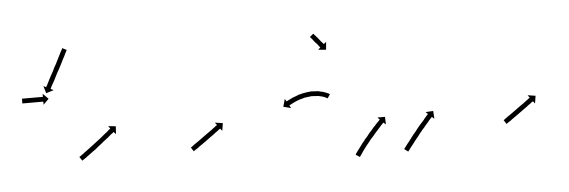

<svg xmlns="http://www.w3.org/2000/svg" viewBox="-42 -663 2380 803"><g transform="rotate(-5 1148.0 -261.0)"><path d="M54 -346Q55 -346 55.5 -346Q56 -346 57 -346Q58 -346 59 -346Q60 -346 61 -346Q62 -346 63.5 -346Q65 -346 67 -346Q68 -346 70 -346Q72 -346 73 -346Q75 -346 77 -346Q79 -346 81 -346Q83 -346 85 -346Q87 -346 89 -346Q91 -346 93 -346Q95 -346 97 -346Q99 -346 101 -346Q103 -346 105 -346Q107 -346 109 -346Q111 -346 113 -346Q115 -346 116.5 -346Q118 -346 120 -346Q122 -346 123.5 -346Q125 -346 127 -346Q128 -346 129.5 -346Q131 -346 132 -346Q134 -346 135 -346Q136 -346 137 -346Q137 -346 138 -346Q139 -346 140 -346Q140 -346 140 -346Q140 -346 141 -346V-359L164 -336L141 -313V-326Q140 -326 140 -326Q140 -326 140 -326Q139 -326 138 -326Q137 -326 137 -326Q136 -326 135 -326Q134 -326 132 -326Q131 -326 129.5 -326Q128 -326 127 -326Q125 -326 123.5 -326Q122 -326 120 -326Q118 -326 116.5 -326Q115 -326 113 -326Q111 -326 109 -326Q107 -326 105 -326Q103 -326 101 -326Q99 -326 97 -326Q95 -326 93 -326Q91 -326 89 -326Q87 -326 85 -326Q83 -326 81 -326Q79 -326 77 -326Q75 -326 73 -326Q72 -326 70 -326Q68 -326 67 -326Q65 -326 63.5 -326Q62 -326 61 -326Q60 -326 59 -326Q58 -326 57 -326Q56 -326 55.5 -326Q55 -326 54 -326Q54 -326 53.5 -326Q53 -326 53 -326V-346Q53 -346 53.5 -346Q54 -346 54 -346ZM257 -532Q256 -530 254 -527V-526Q252 -523 250 -519Q248 -514 245 -508Q242 -503 239 -497Q236 -490 232 -483Q229 -476 225 -469Q221 -462 217 -454Q213 -447 209 -440Q206 -433 202 -426Q198 -418 195 -412Q192 -406 189 -401Q186 -395 183 -391Q181 -386 179 -383Q178 -380 177 -378Q177 -378 176 -376L188 -370L156 -360L147 -391L158 -385Q159 -386 159 -387Q160 -389 162 -392Q164 -396 166 -400Q168 -405 171 -410Q174 -415 177 -422Q180 -427 184 -435Q188 -443 192 -449Q196 -457 199 -464Q203 -471 207 -478Q211 -486 214 -492Q218 -499 221 -506Q224 -512 227 -518Q230 -523 232 -528Q234 -532 236 -535Q238 -538 239 -540H238Q239 -541 239 -542L257 -533Q257 -533 257 -532Z M272 -83Q274 -84 277 -86Q280 -89 284 -91Q288 -94 293 -98Q298 -102 304 -106Q310 -110 316 -115Q322 -119 328 -124Q335 -129 341 -134Q348 -139 354 -144Q361 -149 367 -154Q373 -159 379 -164Q384 -168 389 -172Q394 -176 398 -179Q401 -182 404 -185Q407 -187 409 -188Q410 -189 410 -190L402 -200L434 -197L432 -164L423 -174Q422 -174 422 -173Q420 -171 417 -169Q414 -167 410 -164Q406 -160 402 -157Q397 -152 391 -148Q385 -144 379 -139Q373 -134 367 -129Q360 -124 354 -119Q347 -113 341 -108Q334 -103 328 -99Q322 -94 316 -90Q310 -86 305 -82Q300 -78 296 -75H295Q292 -72 288 -70Q286 -68 284 -67Q283 -66 282 -66L271 -82Q271 -82 272 -83Z M740 -81Q741 -83 744 -84Q746 -86 749 -88Q754 -91 757 -94Q762 -97 766 -100Q771 -104 776 -107Q781 -111 787 -115Q792 -119 798 -123Q803 -127 809 -131Q814 -134 819 -138Q824 -142 829 -145Q834 -149 838 -152Q842 -155 845 -157Q848 -160 851 -162Q853 -163 855 -164Q855 -165 856 -165L848 -176L881 -171L876 -139L868 -149Q867 -149 867 -148Q865 -147 863 -146Q860 -144 857 -141Q854 -139 850 -136Q845 -133 841 -129Q836 -126 831 -122Q826 -118 820 -114Q815 -110 809 -106Q804 -102 798 -98Q793 -95 788 -91Q783 -87 778 -84Q773 -81 769 -77Q765 -75 761 -72Q758 -70 755 -68Q753 -66 751 -65Q751 -65 750 -64L739 -81Q739 -81 740 -81Z M1325 -237Q1325 -237 1325 -237Q1325 -237 1325 -237Q1325 -237 1325 -237Q1325 -237 1325 -237Q1323 -238 1321 -239Q1321 -239 1321 -239Q1321 -239 1321 -239Q1321 -239 1321 -239Q1321 -239 1321 -239Q1317 -241 1313 -243Q1313 -243 1313 -243Q1313 -243 1313 -243Q1313 -243 1313 -243Q1313 -243 1313 -243Q1308 -244 1303 -246Q1303 -246 1303 -246Q1303 -246 1303 -246Q1303 -246 1303 -246Q1303 -246 1303 -246Q1297 -248 1290 -249Q1290 -249 1290 -249Q1290 -249 1291 -249Q1291 -249 1291 -249Q1291 -249 1291 -249Q1284 -250 1276 -250Q1276 -250 1276 -250Q1276 -250 1276 -250Q1276 -250 1276 -250Q1276 -250 1276 -250Q1269 -251 1261 -251Q1261 -251 1261 -251Q1261 -251 1261 -251Q1261 -251 1261 -251Q1261 -251 1261 -251Q1253 -250 1245 -249Q1245 -249 1245 -249Q1245 -249 1245 -249Q1245 -249 1245 -249Q1245 -249 1245 -249Q1237 -248 1229 -247Q1229 -247 1229 -247Q1229 -247 1229 -247Q1229 -247 1229.5 -247Q1230 -247 1230 -247Q1222 -245 1214 -242Q1214 -242 1214 -242Q1214 -242 1214 -243Q1214 -243 1214.5 -243Q1215 -243 1215 -243Q1207 -240 1201 -238Q1201 -238 1201 -238Q1201 -238 1201 -238Q1201 -238 1201 -238Q1201 -238 1201 -238Q1194 -235 1189 -233Q1189 -233 1189 -233Q1189 -233 1189 -233Q1189 -233 1189 -233Q1189 -233 1189 -233Q1183 -230 1179 -228Q1179 -228 1179 -228Q1179 -228 1179 -228Q1179 -228 1179 -228Q1179 -228 1179 -228Q1175 -226 1171 -224Q1171 -224 1171 -224Q1171 -224 1171 -224Q1171 -224 1171 -224Q1171 -224 1171 -224Q1168 -222 1166 -221Q1165 -221 1165 -220L1171 -209L1139 -217L1148 -249L1155 -238Q1155 -238 1156 -239Q1159 -240 1161 -242Q1161 -242 1161.5 -242Q1162 -242 1162 -242Q1162 -242 1162 -242Q1162 -242 1162 -242Q1165 -244 1170 -246Q1170 -246 1170 -246Q1170 -246 1170 -246Q1170 -246 1170 -246Q1170 -246 1170 -246Q1175 -248 1180 -251Q1180 -251 1180 -251Q1180 -251 1180 -251Q1180 -251 1180 -251Q1180 -251 1180 -251Q1187 -254 1193 -256Q1193 -256 1193 -256Q1193 -256 1193 -256Q1193 -256 1193.5 -256Q1194 -256 1194 -256Q1201 -259 1208 -262Q1208 -262 1208 -262Q1208 -262 1208 -262Q1209 -262 1209 -262Q1209 -262 1209 -262Q1217 -264 1225 -266Q1225 -266 1225 -266Q1225 -266 1225 -266Q1225 -266 1225 -266Q1225 -266 1225 -266Q1234 -268 1242 -269Q1242 -269 1242 -269Q1242 -269 1242 -269Q1242 -269 1242.5 -269Q1243 -269 1243 -269Q1251 -270 1260 -271Q1260 -271 1260 -271Q1260 -271 1260 -271Q1260 -271 1260 -271Q1260 -271 1260 -271Q1269 -271 1277 -270Q1277 -270 1277.5 -270Q1278 -270 1278 -270Q1278 -270 1278 -270Q1278 -270 1278 -270Q1286 -270 1294 -269Q1294 -269 1294 -268.5Q1294 -268 1294 -268Q1294 -268 1294 -268Q1294 -268 1294 -268Q1301 -267 1308 -265Q1308 -265 1308 -265Q1308 -265 1308 -265Q1308 -265 1308.5 -265Q1309 -265 1309 -265Q1315 -263 1320 -261Q1320 -261 1320 -261Q1320 -261 1320 -261Q1320 -261 1320.5 -261Q1321 -261 1321 -261Q1325 -259 1329 -257Q1329 -257 1329 -257Q1329 -257 1330 -257Q1330 -257 1330 -257Q1330 -257 1330 -257Q1333 -256 1335 -254Q1335 -254 1335 -254Q1335 -254 1335 -254Q1335 -254 1335.5 -254Q1336 -254 1336 -254Q1337 -253 1338 -253L1327 -236Q1326 -236 1325 -237Z M1291 -510Q1291 -510 1291.5 -509.5Q1292 -509 1292 -509Q1293 -508 1293.5 -507.5Q1294 -507 1294 -506Q1296 -504 1297 -503Q1298 -503 1298.5 -502Q1299 -501 1300 -500Q1302 -497 1303 -496Q1306 -493 1307 -492Q1308 -490 1309 -489Q1310 -488 1311 -487Q1313 -484 1314 -483Q1317 -480 1318 -478Q1319 -477 1319.5 -476Q1320 -475 1321 -474Q1323 -472 1324 -471Q1325 -470 1327 -468Q1328 -466 1329 -466Q1329 -465 1330 -464Q1330 -464 1330 -463L1341 -472L1338 -439L1305 -442L1315 -451Q1315 -451 1315 -451Q1315 -451 1315 -451Q1314 -452 1313 -453Q1313 -453 1312.5 -453.5Q1312 -454 1311 -455Q1311 -456 1309 -458Q1308 -459 1307.5 -460Q1307 -461 1306 -462Q1304 -464 1303 -466Q1301 -468 1299 -470Q1298 -471 1297 -472Q1296 -473 1295 -474Q1294 -475 1293 -476.5Q1292 -478 1291 -479Q1290 -480 1288 -483Q1287 -484 1285 -487Q1283 -489 1282 -491Q1281 -491 1280.5 -492Q1280 -493 1279 -494Q1278 -495 1277 -496Q1277 -496 1276 -497Q1277 -497 1275 -498L1291 -511Q1291 -511 1291 -510Z M1424 7Q1425 5 1427 2Q1427 2 1427 2Q1427 2 1427 2Q1427 2 1427 2Q1427 2 1427 2Q1430 -1 1432 -5Q1432 -5 1432 -5Q1432 -5 1432 -5Q1432 -5 1432 -5Q1432 -5 1432 -5Q1435 -9 1439 -14Q1443 -19 1447 -25Q1452 -31 1456 -37Q1461 -43 1466 -49V-50Q1471 -56 1477 -62Q1482 -69 1487 -75Q1493 -81 1498 -87Q1503 -93 1508 -99Q1513 -104 1517 -108V-109Q1521 -113 1525 -117Q1528 -120 1531 -123Q1533 -126 1535 -127Q1535 -128 1536 -129L1527 -138H1559L1560 -106L1550 -115Q1550 -114 1549 -113Q1547 -112 1545 -109Q1542 -107 1539 -103Q1536 -99 1532 -95Q1527 -90 1523 -85Q1518 -80 1513 -74Q1508 -68 1503 -62Q1497 -56 1492 -50Q1487 -43 1482 -37Q1477 -31 1472 -25Q1467 -19 1463 -13Q1459 -7 1455 -2Q1452 2 1449 7Q1449 7 1449 7Q1449 7 1449 7Q1449 7 1449 7Q1449 7 1449 7Q1446 11 1444 14Q1444 14 1444 14Q1444 14 1444 14Q1444 14 1444 14Q1444 14 1444 14Q1442 16 1441 18Q1440 19 1440 20L1423 9Q1424 8 1424 7ZM1628 2Q1630 0 1632 -3Q1634 -6 1637 -10Q1640 -14 1644 -19Q1648 -24 1652 -29Q1657 -35 1661 -41Q1666 -47 1671 -54Q1676 -60 1682 -67Q1687 -73 1692 -80Q1697 -86 1702 -92Q1707 -98 1712 -103Q1717 -109 1721 -113V-114Q1725 -118 1728 -122Q1731 -126 1734 -129Q1736 -131 1738 -133Q1739 -134 1739 -134L1730 -143L1762 -145L1764 -112L1754 -121Q1753 -120 1753 -119Q1751 -118 1749 -115Q1746 -112 1743 -109Q1740 -105 1736 -100Q1732 -96 1727 -90Q1723 -85 1718 -79Q1713 -73 1707 -67H1708Q1702 -61 1697 -54Q1692 -48 1687 -41Q1682 -35 1677 -29Q1672 -23 1668 -17Q1664 -12 1660 -7Q1656 -2 1653 2Q1650 6 1648 9Q1646 12 1644 14Q1644 15 1643 15L1627 3Q1628 3 1628 2Z M2053 -81Q2054 -83 2057 -84Q2059 -86 2062 -88Q2067 -91 2070 -94Q2075 -97 2079 -100Q2084 -104 2089 -107Q2094 -111 2100 -115Q2105 -119 2111 -123Q2116 -127 2122 -131Q2127 -134 2132 -138Q2137 -142 2142 -145Q2147 -149 2151 -152Q2155 -155 2158 -157Q2161 -160 2164 -162Q2166 -163 2168 -164Q2168 -165 2169 -165L2161 -176L2194 -171L2189 -139L2181 -149Q2180 -149 2180 -148Q2178 -147 2176 -146Q2173 -144 2170 -141Q2167 -139 2163 -136Q2158 -133 2154 -129Q2149 -126 2144 -122Q2139 -118 2133 -114Q2128 -110 2122 -106Q2117 -102 2111 -98Q2106 -95 2101 -91Q2096 -87 2091 -84Q2086 -81 2082 -77Q2078 -75 2074 -72Q2071 -70 2068 -68Q2066 -66 2064 -65Q2064 -65 2063 -64L2052 -81Q2052 -81 2053 -81Z"/></g></svg>

Font: FRB American Cursive Just Arrows Thin
Style: Italic
Weight: 100
Italic angle: -25°
Version: Version 2.0;Modular Font Editor K font №1